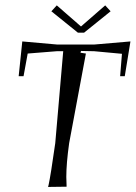

<svg xmlns="http://www.w3.org/2000/svg" viewBox="-20 -702 515 728"><path d="M174.8 -659.2 195.3 -681.6 287.1 -601.6 378.9 -681.6 399.4 -659.2 298.8 -578.1H275.4ZM50.8 -413.1 64.5 -544.9 196.3 -533.2H337.9L474.6 -544.9L453.1 -413.1H435.5L442.4 -498L336.9 -507.8L287.1 -508.8L285.2 -502L305.7 -499L242.2 -159.2Q231.4 -82 231.4 -31.2Q231.4 -23.4 232.4 0V5.9L162.1 6.8L164.1 0Q171.9 -35.2 189.5 -159.2L219.7 -507.8H195.3L85 -499L69.3 -413.1Z"/></svg>

Font: Kleymisska
Style: Regular
Weight: 500
Italic angle: -8°
Designer: gluk
Foundry: gluk
Version: Version 0.298